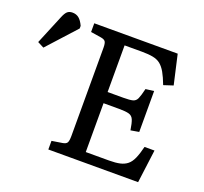

<svg xmlns="http://www.w3.org/2000/svg" viewBox="-302 -858 1062 1001"><g transform="rotate(20 229.0 -357.0)"><path d="M62 0V-47.9L120.1 -57.1Q139.2 -60.1 145 -70.1Q150.9 -80.1 150.9 -107.9V-596.2Q150.9 -622.1 144.5 -631.1Q138.2 -640.1 118.2 -643.1L62 -651.9V-700.2H524.9L562 -537.1L509.8 -520Q494.6 -560.1 480.7 -584.5Q466.8 -608.9 450 -622.6Q433.1 -636.2 408 -641.1Q382.8 -646 347.2 -646H250V-387.2H336.9Q373 -387.2 389.4 -391.6Q405.8 -396 413.3 -413.1Q420.9 -430.2 430.2 -469.2L476.1 -475.1V-248L430.2 -240.2Q424.3 -279.3 416.7 -297.1Q409.2 -314.9 391.1 -320.1Q373 -325.2 336.9 -325.2H250V-54.2H378.9Q415 -54.2 439 -59.6Q462.9 -64.9 479.5 -78.4Q496.1 -91.8 507.6 -117.9Q519 -144 528.8 -184.1H584L560.1 0ZM-144 -490.2 -179.2 -508.3 -111.8 -670.9Q-102.1 -694.8 -91.6 -704.3Q-81.1 -713.9 -63 -713.9Q-42 -713.9 -27.1 -701.9Q-12.2 -689.9 0 -663.1V-648.9Z"/></g></svg>

Font: Literata
Style: Regular
Weight: 400
Designer: Latin by Veronika Burian and Jose Scaglione. Greek by Irene Vlachou. Cyrillic by Vera Evstafieva.
Foundry: TypeTogether
Version: Version 3.002